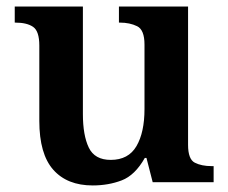

<svg xmlns="http://www.w3.org/2000/svg" viewBox="-20 -556 696 586"><path d="M263 10Q185 10 142.5 -38Q100 -86 100 -187V-417Q100 -461 81 -474Q62 -487 27 -487H25V-536H233V-208Q233 -143 251 -105.5Q269 -68 318 -68Q372 -68 396.5 -110Q421 -152 421 -223V-420Q421 -465 398.5 -476Q376 -487 346 -487H343V-536H554V-114Q554 -70 574.5 -59.5Q595 -49 626 -49H632V0H446L427 -74H422Q392 -21 351.5 -5.5Q311 10 263 10Z"/></svg>

Font: Noto Naskh Arabic SemiBold
Style: Regular
Weight: 600
Designer: Monotype Design Team, David Williams, Mohamad Dakak and Nizar Qandah
Foundry: Monotype Imaging Inc.
Version: Version 2.016